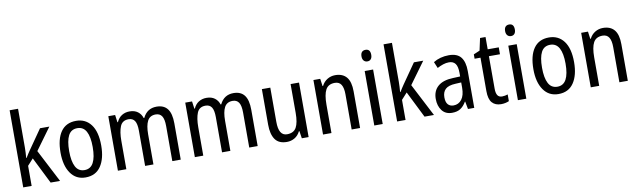

<svg xmlns="http://www.w3.org/2000/svg" viewBox="-44 -1307 6184 1863"><g transform="rotate(-10 3048.5 -375.0)"><path d="M154 -377Q154 -353 152.5 -326.5Q151 -300 149 -276H153Q162 -291 174 -310Q186 -329 196 -343L331 -537H423L267 -323L434 0H341L211 -261L154 -198V0H71V-760H154Z M887 -269Q887 -141 836 -65.5Q785 10 685 10Q591 10 538.5 -65.5Q486 -141 486 -269Q486 -402 537 -474.5Q588 -547 687 -547Q780 -547 833.5 -476Q887 -405 887 -269ZM571 -269Q571 -169 599 -115.5Q627 -62 687 -62Q746 -62 774.5 -114.5Q803 -167 803 -269Q803 -370 774.5 -422.5Q746 -475 687 -475Q626 -475 598.5 -422.5Q571 -370 571 -269Z M1480 -547Q1552 -547 1587.5 -500.5Q1623 -454 1623 -357V0H1540V-345Q1540 -413 1520 -443.5Q1500 -474 1459 -474Q1402 -474 1378 -428.5Q1354 -383 1354 -296V0H1272V-347Q1272 -414 1252.5 -444Q1233 -474 1192 -474Q1130 -474 1108.5 -421Q1087 -368 1087 -280V0H1004V-537H1071L1081 -464H1086Q1104 -505 1137.5 -526Q1171 -547 1214 -547Q1264 -547 1295.5 -523Q1327 -499 1339 -460H1345Q1387 -547 1480 -547Z M2238 -547Q2310 -547 2345.5 -500.5Q2381 -454 2381 -357V0H2298V-345Q2298 -413 2278 -443.5Q2258 -474 2217 -474Q2160 -474 2136 -428.5Q2112 -383 2112 -296V0H2030V-347Q2030 -414 2010.5 -444Q1991 -474 1950 -474Q1888 -474 1866.5 -421Q1845 -368 1845 -280V0H1762V-537H1829L1839 -464H1844Q1862 -505 1895.5 -526Q1929 -547 1972 -547Q2022 -547 2053.5 -523Q2085 -499 2097 -460H2103Q2145 -547 2238 -547Z M2883 -537V0H2816L2805 -72H2800Q2780 -31 2745 -10.5Q2710 10 2668 10Q2588 10 2552.5 -41.5Q2517 -93 2517 -186V-537H2600V-199Q2600 -63 2682 -63Q2748 -63 2774 -110Q2800 -157 2800 -253V-537Z M3240 -547Q3314 -547 3352 -501.5Q3390 -456 3390 -360V0H3307V-347Q3307 -410 3287 -442Q3267 -474 3224 -474Q3160 -474 3134 -426.5Q3108 -379 3108 -279V0H3025V-537H3092L3102 -464H3107Q3127 -504 3162.5 -525.5Q3198 -547 3240 -547Z M3573 -738Q3620 -738 3620 -681Q3620 -654 3607.5 -639Q3595 -624 3573 -624Q3551 -624 3537.5 -639Q3524 -654 3524 -681Q3524 -710 3537 -724Q3550 -738 3573 -738ZM3613 -537V0H3530V-537Z M3838 -377Q3838 -353 3836.5 -326.5Q3835 -300 3833 -276H3837Q3846 -291 3858 -310Q3870 -329 3880 -343L4015 -537H4107L3951 -323L4118 0H4025L3895 -261L3838 -198V0H3755V-760H3838Z M4360 -546Q4442 -546 4478.5 -499.5Q4515 -453 4515 -363V0H4453L4439 -75H4436Q4411 -32 4378.5 -11Q4346 10 4296 10Q4231 10 4196.5 -35.5Q4162 -81 4162 -150Q4162 -229 4213 -273.5Q4264 -318 4363 -321L4433 -324V-359Q4433 -422 4412 -450Q4391 -478 4349 -478Q4321 -478 4292 -468.5Q4263 -459 4233 -443L4207 -505Q4239 -525 4278 -535.5Q4317 -546 4360 -546ZM4376 -262Q4307 -259 4277 -231Q4247 -203 4247 -151Q4247 -103 4267 -80.5Q4287 -58 4322 -58Q4372 -58 4402.5 -98Q4433 -138 4433 -213V-265Z M4801 -62Q4815 -62 4830 -65Q4845 -68 4857 -72V-6Q4842 1 4821.5 5.5Q4801 10 4778 10Q4722 10 4690.5 -25Q4659 -60 4659 -140V-469H4601V-512L4662 -538L4688 -658H4742V-537H4851V-469H4742V-148Q4742 -105 4756 -83.5Q4770 -62 4801 -62Z M4988 -738Q5035 -738 5035 -681Q5035 -654 5022.5 -639Q5010 -624 4988 -624Q4966 -624 4952.5 -639Q4939 -654 4939 -681Q4939 -710 4952 -724Q4965 -738 4988 -738ZM5028 -537V0H4945V-537Z M5546 -269Q5546 -141 5495 -65.5Q5444 10 5344 10Q5250 10 5197.5 -65.5Q5145 -141 5145 -269Q5145 -402 5196 -474.5Q5247 -547 5346 -547Q5439 -547 5492.5 -476Q5546 -405 5546 -269ZM5230 -269Q5230 -169 5258 -115.5Q5286 -62 5346 -62Q5405 -62 5433.5 -114.5Q5462 -167 5462 -269Q5462 -370 5433.5 -422.5Q5405 -475 5346 -475Q5285 -475 5257.5 -422.5Q5230 -370 5230 -269Z M5878 -547Q5952 -547 5990 -501.5Q6028 -456 6028 -360V0H5945V-347Q5945 -410 5925 -442Q5905 -474 5862 -474Q5798 -474 5772 -426.5Q5746 -379 5746 -279V0H5663V-537H5730L5740 -464H5745Q5765 -504 5800.5 -525.5Q5836 -547 5878 -547Z"/></g></svg>

Font: Noto Sans Hebrew Condensed
Style: Regular
Weight: 400
Width: 3
Designer: Monotype Design Team
Foundry: Monotype Imaging Inc.
Version: Version 2.004; ttfautohint (v1.8.4.7-5d5b)